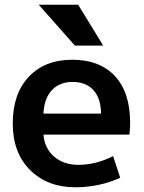

<svg xmlns="http://www.w3.org/2000/svg" viewBox="-20 -783 610 813"><path d="M297 -590 144 -763H311L417 -590ZM164 -302H408Q407 -367 375.5 -401.5Q344 -436 287 -436Q232 -436 199.5 -401Q167 -366 164 -302ZM164 -213Q169 -154 209.5 -119.5Q250 -85 312 -85Q386 -85 459 -122L489 -30Q399 10 299 10Q181 10 107.5 -63Q34 -136 34 -260Q34 -386 102 -458Q170 -530 286 -530Q402 -530 466.5 -461Q531 -392 531 -263Q531 -238 528 -213Z"/></svg>

Font: M PLUS 1p
Style: Bold
Weight: 700
Version: Version 1.062